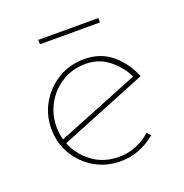

<svg xmlns="http://www.w3.org/2000/svg" viewBox="-100 -599 666 695"><g transform="rotate(-20 233.5 -251.5)"><path d="M251 6Q196 6 151.5 -20Q107 -46 80.5 -90.5Q54 -135 54 -190Q54 -244 80.5 -289Q107 -334 151.5 -360.5Q196 -387 251 -387Q314 -387 357.5 -350.5Q401 -314 423 -259L87 -123Q105 -76 148 -43.5Q191 -11 251 -11Q286 -11 317.5 -24Q349 -37 373 -59L386 -45Q359 -22 324.5 -8Q290 6 251 6ZM74 -190Q74 -164 81 -140L397 -267Q377 -309 339 -339Q301 -369 250 -369Q201 -369 161 -345Q121 -321 97.5 -280Q74 -239 74 -190ZM120 -509H351V-492H120Z"/></g></svg>

Font: Synthetic Thin
Style: Regular
Weight: 100
Designer: Santiago Orozco
Foundry: Typemade
Version: Version 2.000; ttfautohint (v1.8.4.7-5d5b)